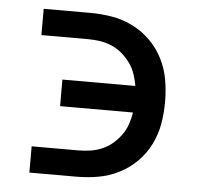

<svg xmlns="http://www.w3.org/2000/svg" viewBox="-44 -575 637 619"><g transform="rotate(5 275.0 -265.0)"><path d="M73 0V-85H224Q244 -85 263.5 -88Q283 -91 301.5 -99Q320 -107 335 -120Q350 -133 361.5 -149Q373 -165 379.5 -184Q386 -203 389 -222H153V-308H389Q386 -327 379.5 -346Q373 -365 361.5 -381Q350 -397 335 -410Q320 -423 301.5 -431Q283 -439 263.5 -442Q244 -445 224 -445H73V-530H224Q260 -530 295 -524Q330 -518 362 -502Q394 -486 419.5 -460.5Q445 -435 461 -403Q477 -371 483 -336Q489 -301 489 -265Q489 -229 483 -194Q477 -159 461 -127Q445 -95 419.5 -69.5Q394 -44 362 -28Q330 -12 295 -6Q260 0 224 0Z"/></g></svg>

Font: Lode Dark
Style: Bold
Weight: 700
Monospace: yes
Designer: Belleve Invis
Foundry: Belleve Invis
Version: Version 29.2.0; ttfautohint (v1.8.3)